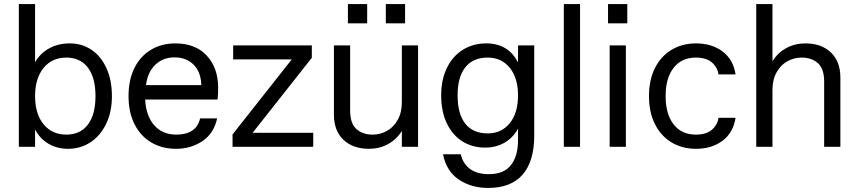

<svg xmlns="http://www.w3.org/2000/svg" viewBox="-20 -724 4233 947"><path d="M532 -250Q532 -171 503 -112Q474 -53 425 -21.5Q376 10 316 10Q262 10 220 -14.5Q178 -39 153 -85V0H73V-704H153V-417Q179 -462 223.5 -486Q268 -510 324 -510Q384 -510 431 -478.5Q478 -447 505 -388Q532 -329 532 -250ZM451 -250Q451 -341 413.5 -390.5Q376 -440 307 -440Q237 -440 195 -389Q153 -338 153 -250Q153 -162 195 -111Q237 -60 307 -60Q376 -60 413.5 -109.5Q451 -159 451 -250Z M1053 -233H696Q700 -153 740.5 -106.5Q781 -60 850 -60Q898 -60 928 -80Q958 -100 967 -140H1051Q1035 -66 978.5 -28Q922 10 848 10Q779 10 726 -21.5Q673 -53 643.5 -111.5Q614 -170 614 -250Q614 -330 643 -388.5Q672 -447 724.5 -478.5Q777 -510 845 -510Q944 -510 1000 -449.5Q1056 -389 1056 -291Q1056 -257 1053 -233ZM973 -304Q971 -369 935 -405Q899 -441 841 -441Q784 -441 746 -404.5Q708 -368 700 -304Z M1525 0H1127V-61L1419 -431H1130V-500H1518V-439L1226 -69H1525Z M1696 -704H1791V-609H1696ZM1883 -704H1978V-609H1883ZM1962 -500H2042V0H1962V-78Q1936 -36 1893.5 -13Q1851 10 1800 10Q1721 10 1674 -34.5Q1627 -79 1627 -159V-500H1707V-179Q1707 -115 1738 -87.5Q1769 -60 1818 -60Q1855 -60 1888 -78Q1921 -96 1941.5 -132.5Q1962 -169 1962 -220Z M2535 -500H2615V-56Q2615 72 2557.5 137.5Q2500 203 2388 203Q2305 203 2243.5 162Q2182 121 2165 37H2253Q2263 83 2298 109Q2333 135 2392 135Q2465 135 2500 90.5Q2535 46 2535 -32V-89Q2510 -44 2468 -20Q2426 4 2373 4Q2310 4 2261 -26.5Q2212 -57 2184 -115.5Q2156 -174 2156 -253Q2156 -332 2185 -390.5Q2214 -449 2264.5 -479.5Q2315 -510 2378 -510Q2487 -510 2535 -416ZM2535 -253Q2535 -340 2494 -390Q2453 -440 2386 -440Q2313 -440 2275 -392Q2237 -344 2237 -253Q2237 -162 2275 -114Q2313 -66 2386 -66Q2453 -66 2494 -116Q2535 -166 2535 -253Z M2761 -704H2841V0H2761Z M2979 -609V-704H3074V-609ZM2987 -500H3067V0H2987Z M3608 -357H3524Q3518 -394 3490 -417Q3462 -440 3412 -440Q3342 -440 3302.5 -389.5Q3263 -339 3263 -250Q3263 -161 3302.5 -110.5Q3342 -60 3412 -60Q3462 -60 3490 -83Q3518 -106 3524 -143H3608Q3597 -70 3544 -30Q3491 10 3413 10Q3345 10 3292.5 -21.5Q3240 -53 3210.5 -111.5Q3181 -170 3181 -250Q3181 -330 3210.5 -388.5Q3240 -447 3292.5 -478.5Q3345 -510 3413 -510Q3491 -510 3544 -470Q3597 -430 3608 -357Z M4125 -341V0H4045V-321Q4045 -385 4014 -412.5Q3983 -440 3934 -440Q3897 -440 3864 -422Q3831 -404 3810.5 -367.5Q3790 -331 3790 -280V0H3710V-704H3790V-422Q3816 -464 3858.5 -487Q3901 -510 3952 -510Q4031 -510 4078 -465.5Q4125 -421 4125 -341Z"/></svg>

Font: CBA Beacon Sans
Style: Regular
Weight: 400
Designer: Wei Huang
Foundry: Wei Huang
Version: Version 1.002